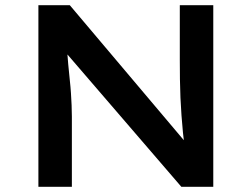

<svg xmlns="http://www.w3.org/2000/svg" viewBox="-20 -720 969 740"><path d="M128 0V-700H249L711 -153L693 -149Q688 -179 685 -210.5Q682 -242 679.5 -275Q677 -308 675.5 -343Q674 -378 673.5 -414.5Q673 -451 673 -490V-700H802V0H679L215 -539L237 -546Q240 -505 243 -472Q246 -439 249 -411.5Q252 -384 253.5 -360.5Q255 -337 256 -314.5Q257 -292 257 -271V0Z"/></svg>

Font: Lexend Exa Medium
Style: Regular
Weight: 500
Designer: Bonnie Shaver-Troup, Thomas Jockin
Foundry: Lexend
Version: Version 1.007